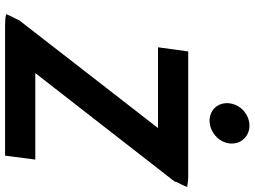

<svg xmlns="http://www.w3.org/2000/svg" viewBox="-140 -838 978 737"><g transform="rotate(90 348.5 -469.0)"><path d="M376 -861C371 -819 400 -785 443 -785C485 -785 525 -819 530 -861C535 -904 504 -938 462 -938C419 -938 381 -904 376 -861ZM177 -703 161 -587H471L58 -55C56 -52 54 -49 53 -44C45 -29 38 -16 34 -4C47 -1 61 0 78 0H577L592 -116H260L675 -649C676 -651 678 -654 678 -658C686 -673 693 -687 697 -699C684 -701 670 -703 654 -703Z"/></g></svg>

Font: Bluebird
Style: Obl
Weight: 400
Designer: Jasper
Foundry: Cannot Into Space Fonts
Version: Version 0.98